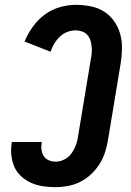

<svg xmlns="http://www.w3.org/2000/svg" viewBox="-20 -763 540 791"><path d="M209 8Q183 8 158 4.5Q133 1 110 -9Q87 -19 68.5 -35.5Q50 -52 40 -74Q30 -96 27 -121.5Q24 -147 28 -173L29 -178H152V-176Q149 -161 151 -146Q153 -131 160.5 -119.5Q168 -108 181.5 -102.5Q195 -97 210 -97Q228 -97 246 -106.5Q264 -116 275.5 -132.5Q287 -149 293.5 -167.5Q300 -186 302 -204L354 -518Q357 -532 358 -545.5Q359 -559 357.5 -572.5Q356 -586 352 -598Q348 -610 339.5 -619.5Q331 -629 318 -633.5Q305 -638 292 -638Q275 -638 257.5 -631.5Q240 -625 226.5 -612Q213 -599 203.5 -583Q194 -567 188 -550L81 -592Q94 -623 115 -652.5Q136 -682 164.5 -703Q193 -724 226.5 -733.5Q260 -743 292 -743Q324 -743 354 -737Q384 -731 408.5 -715.5Q433 -700 450 -676Q467 -652 475 -623.5Q483 -595 482.5 -563.5Q482 -532 477 -501L425 -187Q421 -162 413 -136.5Q405 -111 390.5 -88Q376 -65 355.5 -45.5Q335 -26 311 -14Q287 -2 261 3Q235 8 209 8Z"/></svg>

Font: Iosevka SS18 Extrabold
Style: Italic
Weight: 800
Italic angle: -9°
Monospace: yes
Designer: Belleve Invis
Foundry: Belleve Invis
Version: Version 25.1.1; ttfautohint (v1.8.4)